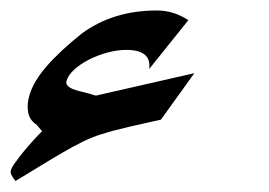

<svg xmlns="http://www.w3.org/2000/svg" viewBox="-89 -378 503 359"><path d="M274.4 -241.2 211.9 -154.3Q180.7 -147.5 151.1 -140.6Q121.6 -133.8 100.6 -127Q84 -122.1 65.2 -112.8Q46.4 -103.5 26.9 -92Q7.3 -80.6 -12.5 -68.4Q-32.2 -56.2 -51.3 -44.9L-60.1 -39.6Q-70.8 -52.7 -68.8 -59.1Q-67.4 -64.5 -60.8 -73.7Q-54.2 -83 -45.7 -93.5Q-37.1 -104 -27.6 -114.5Q-18.1 -125 -10.3 -132.8L-20 -144H-19.5Q-33.7 -152.8 -36.4 -168.2Q-39.1 -183.6 -33.7 -200.7Q-26.4 -225.6 -2 -253.9Q22.5 -282.2 64 -315.4Q122.6 -358.4 204.1 -358.4Q235.8 -358.4 263.2 -340.3L189.9 -249Q194.8 -284.7 147 -284.7Q130.4 -284.7 112.1 -279.8Q93.8 -274.9 77.9 -266.8Q62 -258.8 50.5 -248.5Q39.1 -238.3 35.6 -227.5Q33.7 -221.7 37.4 -217.8Q41 -213.9 48.8 -210.9Q56.6 -208 67.4 -205.6Q78.1 -203.1 90.3 -199.2Z"/></svg>

Font: XB Khoramshahr
Style: Italic
Weight: 400
Italic angle: -12°
Designer: Behnam
Foundry: Irmug
Version: Version 8.005 2009